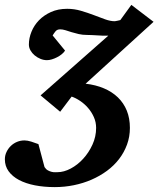

<svg xmlns="http://www.w3.org/2000/svg" viewBox="-79 -536 648 785"><path d="M271 -193.8Q312.5 -189 345.9 -174.8Q379.4 -160.6 403.1 -137.7Q426.8 -114.7 439.5 -83.5Q452.1 -52.2 452.1 -13.2Q452.1 22.9 440.4 54.9Q428.7 86.9 408 114Q387.2 141.1 358.4 162.4Q329.6 183.6 295.4 198.5Q261.2 213.4 222.9 221.2Q184.6 229 145 229Q101.1 229 63.7 221.7Q26.4 214.4 -1 200Q-28.3 185.5 -43.7 164.3Q-59.1 143.1 -59.1 115.2Q-59.1 99.1 -52.2 85Q-45.4 70.8 -34.4 60.3Q-23.4 49.8 -9 43.9Q5.4 38.1 21 38.1Q33.2 38.1 48.8 43Q64.5 47.9 78.1 53.2L103 147Q108.9 156.2 116.9 160.6Q125 165 132.6 166.7Q140.1 168.5 146.5 168.2Q152.8 168 155.8 168Q182.1 168 210.2 153.1Q238.3 138.2 261.2 113Q284.2 87.9 299.1 55.2Q314 22.5 314 -13.2Q314 -36.6 304.7 -57.4Q295.4 -78.1 281 -94.7Q266.6 -111.3 248.8 -123.3Q231 -135.3 213.9 -141.1L167 -79.1L86.9 -146L363.8 -390.1Q353.5 -389.6 341.8 -390.1Q330.1 -390.6 318.6 -391.4Q307.1 -392.1 296.4 -392.6Q285.6 -393.1 277.8 -393.1Q258.8 -393.1 242.9 -396.7Q227.1 -400.4 213.6 -404.5Q200.2 -408.7 188.7 -412.4Q177.2 -416 167 -416Q154.8 -416 148.4 -408.4Q142.1 -400.9 136.2 -391.1L187 -329.1Q182.1 -321.3 173.3 -314.2Q164.6 -307.1 154.1 -301.8Q143.6 -296.4 132.8 -293.2Q122.1 -290 112.8 -290Q99.6 -290 86.4 -295.4Q73.2 -300.8 62.7 -309.6Q52.2 -318.4 45.7 -329.8Q39.1 -341.3 39.1 -354Q39.1 -379.9 49.6 -406Q60.1 -432.1 80.1 -452.9Q100.1 -473.6 129.2 -486.8Q158.2 -500 195.8 -500Q224.6 -500 252 -491.9Q279.3 -483.9 304.2 -474.4Q329.1 -464.8 350.8 -457Q372.6 -449.2 390.1 -449.2Q391.6 -449.2 395 -450Q398.4 -450.7 402.1 -451.4Q405.8 -452.1 408.9 -452.9Q412.1 -453.6 413.1 -454.1L458 -516.1L548.8 -446.8Z"/></svg>

Font: Charis SIL CyrE
Style: Bold Italic
Weight: 700
Italic angle: -11°
Foundry: SIL International
Version: Version 5.000